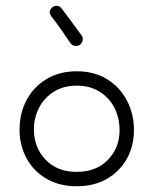

<svg xmlns="http://www.w3.org/2000/svg" viewBox="-20 -644 535 668"><path d="M247 -396Q308 -396 352.5 -368.5Q397 -341 421.5 -294.5Q446 -248 446 -191Q446 -136 421.5 -92Q397 -48 352.5 -22Q308 4 247 4Q187 4 142 -22Q97 -48 72.5 -93Q48 -138 48 -193Q48 -249 72 -295Q96 -341 141 -368.5Q186 -396 247 -396ZM247 -346Q201 -346 167.5 -325Q134 -304 116 -269.5Q98 -235 98 -193Q98 -131 138.5 -88.5Q179 -46 247 -46Q315 -46 355.5 -88Q396 -130 396 -191Q396 -234 378 -269Q360 -304 326.5 -325Q293 -346 247 -346ZM194 -615Q214 -589 229 -568.5Q244 -548 265 -519Q268 -515 268 -508Q268 -499 261.5 -491.5Q255 -484 245 -484Q232 -484 225 -494Q206 -522 192 -542Q178 -562 158 -588Q153 -595 153 -601Q153 -609 160 -616.5Q167 -624 177 -624Q187 -624 194 -615Z"/></svg>

Font: Hubballi
Style: Regular
Weight: 400
Designer: Erin McLaughlin
Version: Version 1.000; ttfautohint (v1.8.3)